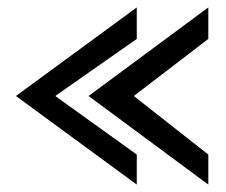

<svg xmlns="http://www.w3.org/2000/svg" viewBox="-20 -541 610 518"><path d="M23 -282 349 -43V-124L129 -282L349 -436V-521ZM219 -282 542 -43V-124L341 -282L542 -436V-521Z"/></svg>

Font: Charger Sport
Style: SeBdExt
Weight: 600
Designer: Jasper
Foundry: Cannot Into Space Fonts
Version: Version 1.1